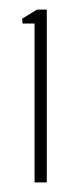

<svg xmlns="http://www.w3.org/2000/svg" viewBox="-20 -820 164 400"><path d="M52 -440V-771H27L26 -781L57 -800H77.5V-440Z"/></svg>

Font: Big Shoulders Display ExtraLight
Style: Regular
Weight: 250
Designer: Patric King
Foundry: XO Type Co
Version: Version 2.002